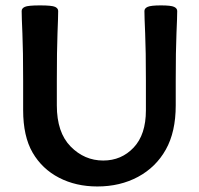

<svg xmlns="http://www.w3.org/2000/svg" viewBox="-20 -674 726 701"><path d="M621.6 -378.9V-289.1Q621.6 -192.4 585.4 -127.9Q549.3 -63.5 483.9 -28.3Q418.5 6.8 335.4 6.8Q257.3 6.8 195.6 -25.1Q133.8 -57.1 99.1 -116.7Q64.5 -176.3 64.5 -272V-378.9Q64.5 -490.2 61.8 -551.8Q59.1 -613.3 59.1 -633.8Q59.1 -643.6 70.6 -648.9Q82 -654.3 126 -654.3Q169.9 -654.3 181.2 -648.9Q192.4 -643.6 192.4 -633.8Q192.4 -613.3 189.9 -551.8Q187.5 -490.2 187.5 -378.9V-289.1Q187.5 -190.4 237.8 -139.2Q288.1 -87.9 356.9 -87.9Q423.3 -87.9 468 -135.3Q512.7 -182.6 512.7 -271V-378.9Q512.7 -490.2 510 -551.8Q507.3 -613.3 507.3 -633.8Q507.3 -643.6 519 -648.9Q530.8 -654.3 567.4 -654.3Q604.5 -654.3 615.7 -648.9Q627 -643.6 627 -633.8Q627 -613.3 624.3 -551.8Q621.6 -490.2 621.6 -378.9Z"/></svg>

Font: Bainsley
Style: Bold
Weight: 700
Designer: Paul James MIller
Foundry: High-Logic / Made with FontCreator
Version: Version 1.411;March 28, 2021;FontCreator 13.0.0.2683 64-bit